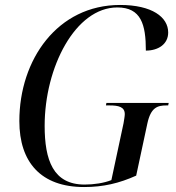

<svg xmlns="http://www.w3.org/2000/svg" viewBox="-20 -744 709 774"><path d="M319 10C396 10 460 -5 529 -36L574 -246C588 -311 615 -319 651 -319H658L660 -329H409L407 -319H422C458 -319 483 -313 483 -284C483 -275 480 -260 478 -247L429 -18C399 -6 359 0 321 0C194 0 160 -99 160 -237C160 -473 284 -714 453 -714C549 -714 568 -645 568 -540C618 -540 658 -566 658 -613C658 -675 593 -724 464 -724C212 -724 58 -504 58 -256C58 -90 145 10 319 10Z"/></svg>

Font: Noto Serif Display SemiCondensed
Style: Italic
Weight: 400
Width: 4
Italic angle: -12°
Designer: Monotype Design Team
Foundry: Monotype Imaging Inc.
Version: Version 2.009